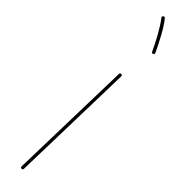

<svg xmlns="http://www.w3.org/2000/svg" viewBox="-360 -983 951 951"><g transform="rotate(45 116.0 -507.5)"><path d="M109.9 8.3C115.2 8.3 118.2 5.4 118.2 0L135.3 -664.6C135.3 -669.9 132.3 -672.9 127 -672.9C121.6 -672.9 118.7 -669.9 118.7 -664.6L101.6 0C101.6 5.4 104.5 8.3 109.9 8.3ZM72.3 -1022C69.8 -1019.5 68.4 -1017.6 68.4 -1015.1C68.4 -1013.7 69.3 -1011.7 70.8 -1009.8C85 -991.7 100.1 -968.3 116.2 -939.5C132.3 -910.6 146 -883.8 157.2 -858.9C158.7 -855.5 161.1 -853.5 164.1 -853.5C165.5 -853.5 167 -854 168.5 -854.5C171.9 -856 173.8 -858.4 173.8 -861.3C173.8 -862.8 173.3 -864.3 172.9 -865.7C161.6 -890.6 147.5 -918 131.3 -947.8C115.2 -977.5 99.6 -1001.5 84.5 -1020.5C82 -1022.9 80.1 -1024.4 77.6 -1024.4C76.2 -1024.4 74.2 -1023.4 72.3 -1022Z"/></g></svg>

Font: Mikhak Thin
Style: Regular
Weight: 100
Designer: Amin Abedi
Version: Version 3.2